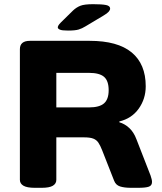

<svg xmlns="http://www.w3.org/2000/svg" viewBox="-20 -895 772 917"><path d="M146 2Q109 2 92 -8Q75 -18 75 -36V-660Q75 -700 123 -700H408Q542 -700 609 -644.5Q676 -589 676 -483Q676 -423 642.5 -376Q609 -329 550 -315V-311Q575 -304 597 -284Q619 -264 632 -229L699 -57Q706 -37 706 -26Q706 -9 691 -3.5Q676 2 640 2H606Q574 2 553.5 -4.5Q533 -11 525 -32L468 -177Q459 -200 450 -213.5Q441 -227 425.5 -233Q410 -239 381 -239H249V-36Q249 -18 232.5 -8Q216 2 179 2ZM249 -382H405Q455 -382 477 -401.5Q499 -421 499 -464Q499 -509 477 -528Q455 -547 405 -547H249ZM305 -749Q276 -749 266 -753.5Q256 -758 256 -764Q256 -768 259 -773.5Q262 -779 271 -788L329 -845Q345 -860 364 -867.5Q383 -875 425 -875Q467 -875 486.5 -871Q506 -867 506 -854Q506 -847 499 -839Q492 -831 475 -821L388 -769Q372 -759 355.5 -754Q339 -749 305 -749Z"/></svg>

Font: Asap Expanded ExtraBold
Style: Regular
Weight: 800
Width: 7
Designer: Pablo Cosgaya
Foundry: Omnibus-Type
Version: Version 3.001; ttfautohint (v1.8.4.7-5d5b)